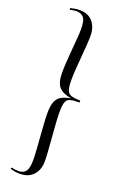

<svg xmlns="http://www.w3.org/2000/svg" viewBox="-196 -881 743 1166"><g transform="rotate(20 175.5 -297.5)"><path d="M100 232Q83 232 68.5 229.5Q54 227 39 223L41 213Q53 216 64 217.5Q75 219 88 219Q116 219 132.5 200.5Q149 182 149 124Q149 101 146.5 62Q144 23 140.5 -21.5Q137 -66 134.5 -106Q132 -146 132 -171Q132 -218 142.5 -245Q153 -272 175.5 -285Q198 -298 236 -305Q179 -315 155.5 -343Q132 -371 132 -435Q132 -462 134.5 -500.5Q137 -539 140.5 -580.5Q144 -622 147 -658.5Q150 -695 150 -719Q150 -778 133 -796Q116 -814 88 -814Q76 -814 66 -812Q56 -810 45 -808L43 -818Q57 -822 72 -824.5Q87 -827 103 -827Q159 -827 188.5 -792Q218 -757 218 -702Q218 -679 215.5 -641Q213 -603 209 -560Q205 -517 202.5 -477Q200 -437 200 -411Q200 -367 207.5 -346Q215 -325 235 -318.5Q255 -312 294 -311V-299Q255 -299 234.5 -293.5Q214 -288 206.5 -267Q199 -246 199 -200Q199 -174 202 -132Q205 -90 208.5 -43.5Q212 3 215 44Q218 85 218 109Q218 163 187 197.5Q156 232 100 232Z"/></g></svg>

Font: Literata 72pt Light
Style: Regular
Weight: 300
Designer: Latin by Veronika Burian and Jose Scaglione. Greek by Irene Vlachou. Cyrillic by Vera Evstafieva.
Foundry: TypeTogether
Version: Version 3.002